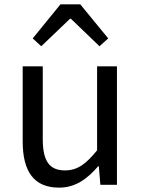

<svg xmlns="http://www.w3.org/2000/svg" viewBox="-20 -847 647 880"><path d="M251 13C325 13 379 -26 430 -85H433L440 0H516V-543H425V-158C373 -94 334 -66 278 -66C206 -66 176 -109 176 -210V-543H84V-199C84 -60 136 13 251 13ZM130 -671 169 -635 301 -761H305L436 -635L476 -671L348 -827H257Z"/></svg>

Font: Noto Sans HK
Style: Regular
Weight: 400
Designer: Ryoko NISHIZUKA 西塚涼子 (kana, bopomofo & ideographs); Paul D. Hunt (Latin, Greek & Cyrillic); Sandoll Communications 산돌커뮤니
Foundry: Adobe
Version: Version 2.004;hotconv 1.0.118;makeotfexe 2.5.65603